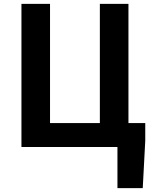

<svg xmlns="http://www.w3.org/2000/svg" viewBox="-20 -761 791 994"><path d="M588 213V0H91V-741H239V-124H497V-741H645V-124H732V-32L719 213Z"/></svg>

Font: Swei Fan Sans CJK TC
Style: Bold
Weight: 700
Version: Version 2.130